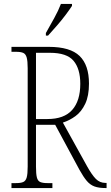

<svg xmlns="http://www.w3.org/2000/svg" viewBox="-20 -951 559 971"><path d="M38 0V-25H61Q85 -25 97.5 -30.5Q110 -36 115 -53.5Q120 -71 120 -108V-606Q120 -642 115 -660Q110 -678 97.5 -683.5Q85 -689 61 -689H38V-714H227Q335 -714 382.5 -668Q430 -622 430 -528Q430 -466 411 -426Q392 -386 362 -364Q332 -342 298 -331L421 -109Q445 -66 465 -46Q485 -26 513 -26H519V0H514Q480 0 458 -8Q436 -16 419 -36Q402 -56 382 -92L259 -320H162V-108Q162 -71 166.5 -53.5Q171 -36 183.5 -30.5Q196 -25 220 -25H245V0ZM220 -349Q304 -349 345 -395Q386 -441 386 -527Q386 -603 352 -643.5Q318 -684 232 -684H162V-349ZM212 -784Q234 -823 254.5 -860Q275 -897 288 -931H344V-921Q333 -904 312.5 -876.5Q292 -849 267.5 -821Q243 -793 223 -771H212Z"/></svg>

Font: Noto Serif Bengali Condensed ExtraLight
Style: Regular
Weight: 200
Width: 3
Designer: Juan Bruce, Universal Thirst, Indian Type Foundry and the Monotype Design Team.
Foundry: Monotype Imaging Inc.
Version: Version 2.003; ttfautohint (v1.8.4.7-5d5b)